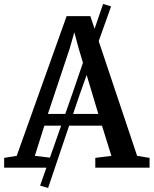

<svg xmlns="http://www.w3.org/2000/svg" viewBox="-30 -828 758 948"><path d="M168 88.5 327 -364.5 479 -808.5 518.5 -796.5 360 -351.5 207.5 100ZM52.5 -58.5 299 -748.5H416L647 -58.5L708.5 -48.5V0H440.5V-48.5L520 -58.5L473.5 -207.5H189L142 -58.5L226 -48.5V0H-9.5V-48.5ZM455.5 -265.5 358.5 -588.5 337 -668.5 313.5 -586.5 206.5 -265.5Z"/></svg>

Font: Merriweather 28pt Medium
Style: Regular
Weight: 500
Version: Version 2.100